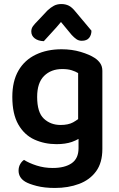

<svg xmlns="http://www.w3.org/2000/svg" viewBox="-20 -731 590 951"><path d="M260 -17Q201 -17 151 -39.5Q101 -62 71 -114Q41 -166 41 -251Q41 -329 71.5 -381.5Q102 -434 157.5 -460.5Q213 -487 285 -487Q336 -487 379.5 -474Q423 -461 449 -444Q466 -433 476.5 -417.5Q487 -402 487 -380V7Q487 75 456 117.5Q425 160 371.5 180Q318 200 252 200Q200 200 161.5 190Q123 180 105 169Q72 149 72 114Q72 96 80 82Q88 68 99 61Q124 77 161.5 89Q199 101 241 101Q301 101 335 77.5Q369 54 369 3V-43Q355 -35 336 -28Q304 -17 260 -17ZM367 -369Q354 -377 335 -383Q316 -389 288 -389Q233 -389 198.5 -355Q164 -321 164 -251Q164 -174 197.5 -143Q231 -112 280 -112Q318 -112 342 -125Q356 -133 367 -141ZM335 -558 282 -622Q258 -593 238 -572Q218 -551 197 -527Q169 -528 152 -541Q135 -554 135 -575Q135 -590 143.5 -601.5Q152 -613 167 -628L215 -679Q231 -694 247 -702.5Q263 -711 284 -711Q304 -711 320.5 -703Q337 -695 355 -672L433 -579Q433 -558 421.5 -543.5Q410 -529 385 -529Q370 -529 358.5 -537Q347 -545 335 -558Z"/></svg>

Font: Baloo Bhaijaan 2 SemiBold
Style: Regular
Weight: 600
Designer: Sanskriti Dholi, Noopur Datye and Ek Type
Foundry: Ek Type
Version: Version 1.700